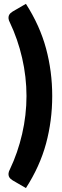

<svg xmlns="http://www.w3.org/2000/svg" viewBox="-20 -813 321 1000"><path d="M118 -313Q118 -362.5 112.2 -412.5Q106.5 -462.5 95.2 -511.2Q84 -560 68 -606.2Q52 -652.5 32 -694.5Q25.5 -706.5 24.5 -715.8Q23.5 -725 26.2 -732Q29 -739 34.2 -744Q39.5 -749 46 -753L115 -793Q187.5 -680 219.8 -560.5Q252 -441 252 -313Q252 -184.5 219.8 -65.2Q187.5 54 115 166.5L46 126.5Q39.5 122.5 34.2 117.5Q29 112.5 26.2 105.5Q23.5 98.5 24.5 89.2Q25.5 80 32 68Q52 26 68 -20.2Q84 -66.5 95.2 -115Q106.5 -163.5 112.2 -213.5Q118 -263.5 118 -313Z"/></svg>

Font: Lato 2
Style: Regular
Weight: 900
Designer: Lukasz Dziedzic with Adam Twardoch and Botio Nikoltchev
Foundry: tyPoland Lukasz Dziedzic
Version: Version 2.015; 2015-08-06; http://www.latofonts.com/